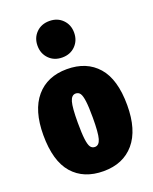

<svg xmlns="http://www.w3.org/2000/svg" viewBox="-155 -911 810 1016"><g transform="rotate(-20 250.0 -402.5)"><path d="M353 -723.1Q353 -678.7 324.2 -649.4Q295.4 -620.1 250 -620.1Q204.6 -620.1 175.8 -649.4Q147 -678.7 147 -723.1Q147 -767.1 175.8 -796.1Q204.6 -825.2 250 -825.2Q295.4 -825.2 324.2 -796.1Q353 -767.1 353 -723.1ZM485.8 -266.1Q485.8 -127 423.3 -53.5Q360.8 20 250 20Q138.7 20 76.4 -51Q14.2 -122.1 14.2 -268.1Q14.2 -407.2 76.7 -480.7Q139.2 -554.2 250 -554.2Q360.8 -554.2 423.3 -482.9Q485.8 -411.6 485.8 -266.1ZM250 -417Q226.6 -417 217.3 -384.8Q208 -352.5 208 -268.1Q208 -208 212.2 -175Q216.3 -142.1 225.1 -129.2Q233.9 -116.2 250 -116.2Q273.4 -116.2 282.7 -148.4Q292 -180.7 292 -266.1Q292 -325.7 287.8 -358.4Q283.7 -391.1 274.9 -404.1Q266.1 -417 250 -417Z"/></g></svg>

Font: Fira Sans Compressed Heavy
Style: Regular
Weight: 900
Width: 1
Designer: Carrois Corporate & Edenspiekermann AG
Foundry: Carrois Corporate GbR & Edenspiekermann AG
Version: Version 4.203;PS 004.203;hotconv 1.0.88;makeotf.lib2.5.64775